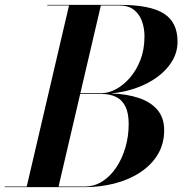

<svg xmlns="http://www.w3.org/2000/svg" viewBox="-66 -770 751 790"><path d="M-46.5 0V-2.5H44L218 -747.5H128.5V-750H426.5Q552 -750 608.2 -714.2Q664.5 -678.5 664.5 -599Q664.5 -555.5 642.5 -518.8Q620.5 -482 582.2 -453.8Q544 -425.5 494.5 -408Q445 -390.5 390.5 -385.5Q455.5 -383.5 504.8 -367Q554 -350.5 581.8 -318Q609.5 -285.5 609.5 -234Q609.5 -178 583.2 -134.5Q557 -91 511 -60.8Q465 -30.5 405.8 -15.2Q346.5 0 281.5 0ZM175 -2.5H281.5Q321.5 -2.5 354.8 -23.5Q388 -44.5 412.2 -80.8Q436.5 -117 450 -163.2Q463.5 -209.5 463.5 -260Q463.5 -304.5 450 -331.8Q436.5 -359 411.5 -371.2Q386.5 -383.5 351.5 -383.5H232.5L233 -386.5H351.5Q380 -386.5 410.8 -402.8Q441.5 -419 468.5 -450Q495.5 -481 512 -524Q528.5 -567 528.5 -621Q528.5 -654 518 -683Q507.5 -712 484.8 -729.8Q462 -747.5 425 -747.5H349Z"/></svg>

Font: Bodoni Moda 72pt SemiBold
Style: Italic
Weight: 600
Italic angle: -13°
Designer: Owen Earl
Foundry: indestructible type
Version: Version 2.004